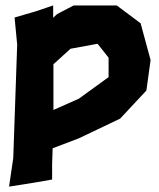

<svg xmlns="http://www.w3.org/2000/svg" viewBox="-20 -528 593 714"><path d="M34.2 -462.9 43.9 -362.3 29.3 59.6 13.7 166 112.3 150.4 173.8 139.6V83L175.8 23.4L273.4 -13.7L426.8 -86.9L524.4 -191.4L540 -304.7L502.9 -441.4L414.1 -507.8H253.9L192.4 -475.6L177.7 -461.9V-507.8L114.3 -486.3ZM273.4 -161.1 178.7 -119.1V-289.1L242.2 -346.7L342.8 -365.2L383.8 -313.5V-241.2Z"/></svg>

Font: MaokenAssortedSans-Lite
Style: Lite
Weight: 400
Version: Version 1.400